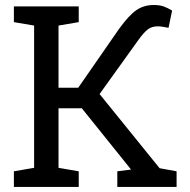

<svg xmlns="http://www.w3.org/2000/svg" viewBox="-20 -736 749 756"><path d="M34.7 0V-61.5L114.3 -75.2V-635.3L34.7 -648.9V-710.9H290V-648.9L210.4 -635.3V-390.6H288.1L448.7 -622.1Q488.3 -676.8 517.6 -696.5Q546.9 -716.3 585.4 -716.3Q608.4 -716.3 624.3 -710.7Q640.1 -705.1 657.7 -694.3L643.6 -626.5Q630.4 -628.9 620.4 -630.6Q610.4 -632.3 600.6 -632.3Q577.6 -632.3 561.8 -620.1Q545.9 -607.9 524.9 -578.6L372.1 -365.7L608.4 -73.7L675.3 -61.5V0H441.9V-61.5L496.1 -68.4L494.1 -70.8L302.2 -309.6H210.4V-75.2L290 -61.5V0Z"/></svg>

Font: Roboto Slab
Style: Regular
Weight: 400
Designer: Google
Version: Version 2.000; ttfautohint (v1.8.1.43-b0c9)